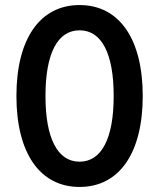

<svg xmlns="http://www.w3.org/2000/svg" viewBox="-20 -730 630 760"><path d="M295 10C452 10 545 -124 545 -350C545 -576 452 -710 295 -710C138 -710 45 -576 45 -350C45 -124 138 10 295 10ZM295 -90C208 -90 160 -182 160 -350C160 -519 208 -610 295 -610C382 -610 430 -519 430 -350C430 -182 382 -90 295 -90Z"/></svg>

Font: Gully Medium
Style: Regular
Weight: 500
Designer: jaikishan Patel
Foundry: MagicType
Version: Version 1.000;Glyphs 3.2 (3242)